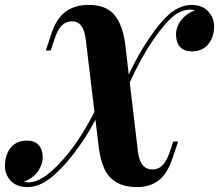

<svg xmlns="http://www.w3.org/2000/svg" viewBox="-60 -742 885 776"><path d="M713.9 -722.2Q757.8 -721.7 781.2 -696.3Q804.7 -670.9 805.2 -637.7Q805.7 -604.5 793.9 -582Q769.5 -534.2 715.8 -534.2Q685.1 -534.2 668 -552.2Q651.4 -570.3 651.4 -602.1Q651.4 -633.8 672.9 -661.1Q694.3 -688.5 727.1 -699.2Q721.7 -703.1 710 -703.1Q676.3 -703.1 645 -680.2Q606.4 -649.4 558.1 -579.1Q509.8 -508.8 464.4 -408.7L498 -125Q507.8 -57.1 555.2 -57.1Q579.1 -57.1 594.7 -71.8Q610.4 -86.4 623 -119.1L640.1 -169.9H660.2L633.8 -92.8Q613.3 -36.6 579.1 -11.2Q544.9 14.2 493.2 14.2Q441.4 13.7 409.7 -5.9Q377.4 -25.4 361.8 -59.6Q346.2 -93.8 339.8 -142.1L325.7 -258.3Q287.6 -185.1 237.3 -120.1Q187 -55.2 141.6 -20.5Q95.7 14.2 50.8 14.2Q5.9 13.7 -17.1 -11.7Q-40 -37.1 -40 -70.3Q-40 -103.5 -28.8 -126Q-4.9 -173.8 48.8 -173.8Q79.1 -173.8 95.7 -156.2Q112.3 -138.7 112.8 -107.4Q112.8 -76.2 92.3 -47.9Q71.8 -20.5 38.1 -8.8Q42 -4.9 55.2 -4.9Q122.1 -4.9 218.8 -126Q273.4 -194.3 321.8 -290L286.1 -585.9Q276.9 -655.8 231.4 -655.8Q207 -655.8 190.4 -639.6Q173.8 -623.5 162.1 -588.9L145 -538.1H125L150.9 -615.2Q189 -722.2 296.9 -722.2Q369.1 -722.2 402.3 -682.1Q435.5 -642.1 445.8 -565.9L460.4 -440.9Q496.1 -517.6 541 -584.5Q585.9 -651.4 625 -686Q669.9 -722.2 713.9 -722.2Z"/></svg>

Font: PlayfairDisplay-BoldItalic
Style: Bold Italic
Weight: 700
Italic angle: -14.9847°
Designer: Claus Eggers Sørensen
Foundry: Claus Eggers Sørensen
Version: Version 1.002;PS 001.002;hotconv 1.0.70;makeotf.lib2.5.58329